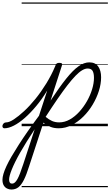

<svg xmlns="http://www.w3.org/2000/svg" viewBox="-176 -1026 897 1561"><path d="M-140 17Q-150 17 -154 9.5Q-158 2 -155.5 -7Q-153 -16 -145.5 -23.5Q-138 -31 -125 -31Q-101 -31 -63.5 -55.5Q-26 -80 20 -122.5Q66 -165 112.5 -222.5Q159 -280 200.5 -347.5Q242 -415 272 -486L275 -494Q279 -506 286 -510.5Q293 -515 306 -515Q322 -515 327 -509.5Q332 -504 327 -492L235 -208Q308 -319 363 -387.5Q418 -456 463 -487.5Q508 -519 550 -519Q599 -519 622.5 -485.5Q646 -452 646 -398Q646 -344 628 -287Q610 -230 577.5 -175.5Q545 -121 501.5 -78Q458 -35 407 -9Q356 17 301 17Q262 17 232.5 4.5Q203 -8 177 -29L60 328Q39 395 18.5 436Q-2 477 -26 496Q-50 515 -84 515Q-101 515 -118 507Q-135 499 -145.5 481.5Q-156 464 -156 435Q-156 415 -148 387.5Q-140 360 -123.5 324.5Q-107 289 -82 246Q-57 203 -24 151.5Q9 100 50 41Q91 -18 141 -85L208 -290Q166 -221 119.5 -165Q73 -109 26.5 -68Q-20 -27 -63 -5Q-106 17 -140 17ZM-102 434Q-102 450 -96 458.5Q-90 467 -78 467Q-66 467 -55.5 458Q-45 449 -34.5 430.5Q-24 412 -12.5 381.5Q-1 351 14 306L106 25Q70 79 40.5 126.5Q11 174 -12 214.5Q-35 255 -52 289.5Q-69 324 -80 351.5Q-91 379 -96.5 399.5Q-102 420 -102 434ZM195 -76Q221 -54 247 -42.5Q273 -31 305 -31Q350 -31 391.5 -54.5Q433 -78 468.5 -117Q504 -156 531 -203.5Q558 -251 573 -300.5Q588 -350 588 -393Q588 -430 577 -449.5Q566 -469 536 -469Q516 -469 491.5 -454.5Q467 -440 437.5 -409.5Q408 -379 372 -332.5Q336 -286 292 -222Q248 -158 195 -76ZM0 486H701V496H0ZM0 -20H701V0H0ZM0 -505H701V-500H0ZM0 -1006H701V-996H0Z"/></svg>

Font: Playwrite CA Guides
Style: Regular
Weight: 400
Designer: Veronika Burian, José Scaglione
Foundry: TypeTogether
Version: Version 1.003